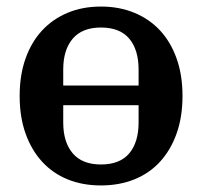

<svg xmlns="http://www.w3.org/2000/svg" viewBox="-20 -554 616 586"><path d="M288 -52Q346 -52 374.5 -86Q403 -120 403 -180V-233H173V-180Q173 -120 202 -86Q231 -52 288 -52ZM403 -293V-342Q403 -402 374.5 -436Q346 -470 288 -470Q231 -470 202 -436Q173 -402 173 -342V-293ZM288 12Q232 12 186.5 -6.5Q141 -25 108.5 -60.5Q76 -96 58 -146.5Q40 -197 40 -261Q40 -325 58 -375.5Q76 -426 108.5 -461Q141 -496 186.5 -515Q232 -534 288 -534Q344 -534 390 -515Q436 -496 468.5 -461Q501 -426 519 -375.5Q537 -325 537 -261Q537 -197 519 -146.5Q501 -96 468.5 -60.5Q436 -25 390 -6.5Q344 12 288 12Z"/></svg>

Font: IBM Plex Serif SmBld
Style: Regular
Weight: 600
Designer: Mike Abbink, Paul van der Laan, Pieter van Rosmalen
Foundry: Bold Monday
Version: Version 3.001